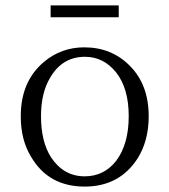

<svg xmlns="http://www.w3.org/2000/svg" viewBox="-20 -687 629 713"><path d="M293 -511.2Q394.5 -511.2 462.4 -442.4Q532.2 -372.1 532.2 -255.4Q532.2 -164.6 491.2 -99.1Q423.8 5.9 294.4 5.9Q158.7 5.9 94.2 -106.9Q57.1 -168 57.1 -255.4Q57.1 -384.8 143.1 -457Q207.5 -511.2 293 -511.2ZM295.4 -476.1Q211.4 -476.1 166.5 -398.9Q132.3 -342.8 132.3 -255.4Q132.3 -161.1 169.4 -103Q216.3 -32.2 294.4 -32.2Q366.2 -32.2 411.1 -89.4Q458 -151.4 458 -255.4Q458 -357.9 412.1 -417Q365.2 -476.1 295.4 -476.1ZM168 -667H420.9V-623H168Z"/></svg>

Font: I.Ming
Style: Regular
Weight: 400
Designer: Ichiten Fonts Project
Version: Version 5.10 Mar 24, 2018